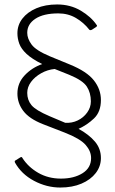

<svg xmlns="http://www.w3.org/2000/svg" viewBox="-20 -772 517 860"><path d="M332 -195Q379 -169 405.5 -137.5Q432 -106 432 -64Q432 -27 409 3Q386 33 345 50.5Q304 68 250 68Q189 68 132.5 38Q76 8 47 -44Q46 -46 46 -48.5Q46 -51 47 -52L71 -67Q74 -69 76.5 -68.5Q79 -68 80 -65Q106 -24 151 2Q196 28 253 28Q311 28 349.5 4Q388 -20 388 -64Q388 -95 363.5 -123Q339 -151 270 -178L172 -216Q111 -240 84.5 -275Q58 -310 58 -353Q58 -400 90.5 -434.5Q123 -469 169 -485Q123 -508 99 -530.5Q75 -553 66.5 -576Q58 -599 58 -623Q58 -660 80.5 -689Q103 -718 143 -735Q183 -752 236 -752Q295 -752 341.5 -724.5Q388 -697 413 -660Q415 -658 414.5 -656Q414 -654 412 -652L392 -639Q388 -637 385 -637Q382 -637 380 -639Q355 -671 320 -691.5Q285 -712 241 -712Q175 -712 138.5 -688Q102 -664 102 -625Q102 -599 121.5 -572.5Q141 -546 203 -520L293 -483Q369 -452 400.5 -412Q432 -372 432 -324Q432 -271 401 -241.5Q370 -212 332 -195ZM272 -222Q302 -220 328 -232.5Q354 -245 370.5 -268Q387 -291 387 -318Q387 -356 369 -384Q351 -412 290 -437L225 -463Q193 -460 164.5 -444Q136 -428 119 -405Q102 -382 102 -356Q102 -324 121 -301Q140 -278 201 -252L272 -222Z"/></svg>

Font: Libre Franklin Thin Thin
Style: Regular
Weight: 250
Version: Version 3.000